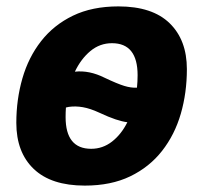

<svg xmlns="http://www.w3.org/2000/svg" viewBox="-20 -568 635 600"><path d="M245 12Q140 12 85.5 -40Q31 -92 31 -184Q31 -257 50 -323Q69 -389 108.5 -439.5Q148 -490 208 -519Q268 -548 350 -548Q456 -548 510 -495.5Q564 -443 564 -352Q564 -278 545 -212.5Q526 -147 486.5 -96.5Q447 -46 387 -17Q327 12 245 12ZM307 -325Q347 -306 368.5 -299.5Q390 -293 408 -294Q410 -313 410 -333Q410 -433 330 -433Q292 -433 262.5 -408.5Q233 -384 214 -344Q259 -349 307 -325ZM265 -103Q301 -103 330 -125.5Q359 -148 378 -186Q362 -188 341 -195Q320 -202 290 -216Q262 -229 239 -233Q216 -237 195 -234Q191 -233 186 -232Q185 -217 185 -202Q185 -103 265 -103Z"/></svg>

Font: Geist
Style: Bold Italic
Weight: 700
Italic angle: -12°
Designer: Basement.studio, Andrés Briganti, Mateo Zaragoza
Foundry: Basement.studio, Vercel, Andrés Briganti, Guido Ferreyra, Mateo Zaragoza
Version: Version 1.500; ttfautohint (v1.8.4.7-5d5b)